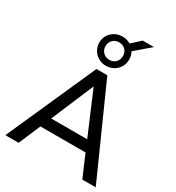

<svg xmlns="http://www.w3.org/2000/svg" viewBox="-236 -1174 1208 1316"><g transform="rotate(30 368.0 -516.0)"><path d="M11 0 325 -705H411L726 0H620L534 -200L581 -172H155L201 -200L116 0ZM367 -590 216 -232 191 -256H544L521 -232L369 -590ZM369 -756Q336 -756 309 -771.5Q282 -787 266.5 -813.5Q251 -840 251 -872Q251 -905 266.5 -930.5Q282 -956 309 -971.5Q336 -987 369 -987Q388 -987 404 -982.5Q420 -978 434 -969L502 -1032H591L472 -930Q480 -917 483.5 -902.5Q487 -888 487 -872Q487 -840 471.5 -813.5Q456 -787 429 -771.5Q402 -756 369 -756ZM369 -803Q400 -803 419 -823Q438 -843 438 -872Q438 -902 419 -921.5Q400 -941 369 -941Q339 -941 319.5 -921Q300 -901 300 -872Q300 -843 319.5 -823Q339 -803 369 -803Z"/></g></svg>

Font: Nunito Sans 12pt SemiBold
Style: Regular
Weight: 600
Designer: Vernon Adams
Foundry: Vernon Adams
Version: Version 3.101;gftools[0.9.27]